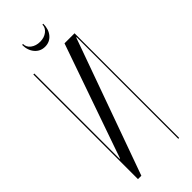

<svg xmlns="http://www.w3.org/2000/svg" viewBox="-270 -871 907 907"><g transform="rotate(-45 184.0 -417.5)"><path d="M254.4 -699 69.1 -168.8 55.2 -128.8H52.6V-168.8V-699H46.2V0H68.8L298.6 -639.1L312.9 -679.1H315.5V-639.1V0H321.5V-699ZM243.2 -835.4H248.9Q248.9 -798.2 229.3 -775.2Q209.8 -752.2 178.5 -752.2Q147.3 -752.2 127.4 -775.5Q107.5 -798.8 107.5 -835.4H113.5Q113.5 -813.8 132.2 -799.6Q151 -785.4 178.8 -785.4Q205.8 -785.4 224.5 -799.9Q243.2 -814.4 243.2 -835.4Z"/></g></svg>

Font: Moniqa Black
Style: Regular
Weight: 900
Designer: Rajesh Rajput
Foundry: Rajesh Rajput
Version: Version 1.000